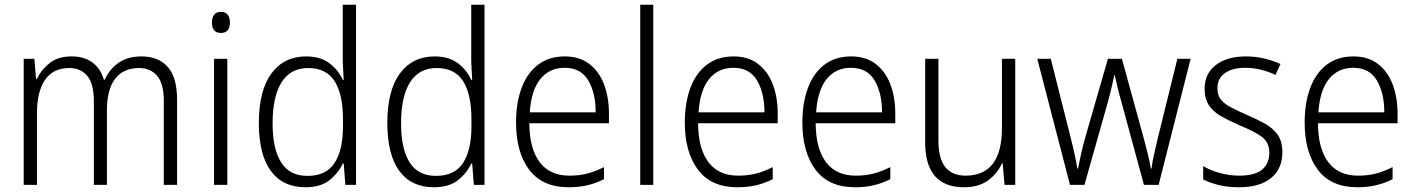

<svg xmlns="http://www.w3.org/2000/svg" viewBox="-20 -780 5967 810"><path d="M577 -542Q648 -542 687.5 -498Q727 -454 727 -359V0H671V-355Q671 -427 643 -460Q615 -493 567 -493Q501 -493 466 -448Q431 -403 431 -313V0H376V-352Q376 -427 348 -460Q320 -493 272 -493Q204 -493 170 -443Q136 -393 136 -304V0H80V-532H125L132 -447H136Q154 -486 189.5 -514Q225 -542 282 -542Q336 -542 370.5 -516Q405 -490 418 -444H422Q443 -490 481.5 -516Q520 -542 577 -542Z M912 -730Q931 -730 940.5 -718Q950 -706 950 -686Q950 -641 912 -641Q874 -641 874 -686Q874 -706 883.5 -718Q893 -730 912 -730ZM939 -532V0H883V-532Z M1269 10Q1173 10 1122.5 -59Q1072 -128 1072 -261Q1072 -398 1125 -470Q1178 -542 1272 -542Q1332 -542 1370 -513Q1408 -484 1426 -443H1430Q1429 -466 1427.5 -490.5Q1426 -515 1426 -535V-760H1482V0H1437L1430 -90H1426Q1407 -49 1369.5 -19.5Q1332 10 1269 10ZM1277 -38Q1356 -38 1391.5 -92.5Q1427 -147 1427 -248V-276Q1427 -381 1392 -437Q1357 -493 1280 -493Q1206 -493 1168 -433Q1130 -373 1130 -260Q1130 -152 1166 -95Q1202 -38 1277 -38Z M1811 10Q1715 10 1664.5 -59Q1614 -128 1614 -261Q1614 -398 1667 -470Q1720 -542 1814 -542Q1874 -542 1912 -513Q1950 -484 1968 -443H1972Q1971 -466 1969.5 -490.5Q1968 -515 1968 -535V-760H2024V0H1979L1972 -90H1968Q1949 -49 1911.5 -19.5Q1874 10 1811 10ZM1819 -38Q1898 -38 1933.5 -92.5Q1969 -147 1969 -248V-276Q1969 -381 1934 -437Q1899 -493 1822 -493Q1748 -493 1710 -433Q1672 -373 1672 -260Q1672 -152 1708 -95Q1744 -38 1819 -38Z M2363 -542Q2425 -542 2466.5 -510Q2508 -478 2528.5 -423.5Q2549 -369 2549 -300V-260H2213Q2214 -152 2257 -95.5Q2300 -39 2382 -39Q2423 -39 2456.5 -47.5Q2490 -56 2528 -75V-24Q2494 -7 2458.5 1.5Q2423 10 2379 10Q2268 10 2212.5 -64Q2157 -138 2157 -263Q2157 -346 2180.5 -409Q2204 -472 2250 -507Q2296 -542 2363 -542ZM2362 -494Q2298 -494 2259.5 -446.5Q2221 -399 2215 -306H2493Q2493 -388 2461.5 -441Q2430 -494 2362 -494Z M2736 0H2681V-760H2736Z M3075 -542Q3137 -542 3178.5 -510Q3220 -478 3240.5 -423.5Q3261 -369 3261 -300V-260H2925Q2926 -152 2969 -95.5Q3012 -39 3094 -39Q3135 -39 3168.5 -47.5Q3202 -56 3240 -75V-24Q3206 -7 3170.5 1.5Q3135 10 3091 10Q2980 10 2924.5 -64Q2869 -138 2869 -263Q2869 -346 2892.5 -409Q2916 -472 2962 -507Q3008 -542 3075 -542ZM3074 -494Q3010 -494 2971.5 -446.5Q2933 -399 2927 -306H3205Q3205 -388 3173.5 -441Q3142 -494 3074 -494Z M3571 -542Q3633 -542 3674.5 -510Q3716 -478 3736.5 -423.5Q3757 -369 3757 -300V-260H3421Q3422 -152 3465 -95.5Q3508 -39 3590 -39Q3631 -39 3664.5 -47.5Q3698 -56 3736 -75V-24Q3702 -7 3666.5 1.5Q3631 10 3587 10Q3476 10 3420.5 -64Q3365 -138 3365 -263Q3365 -346 3388.5 -409Q3412 -472 3458 -507Q3504 -542 3571 -542ZM3570 -494Q3506 -494 3467.5 -446.5Q3429 -399 3423 -306H3701Q3701 -388 3669.5 -441Q3638 -494 3570 -494Z M4263 -532V0H4218L4210 -91H4207Q4188 -48 4148.5 -19Q4109 10 4047 10Q3883 10 3883 -180V-532H3939V-187Q3939 -111 3968 -75Q3997 -39 4054 -39Q4207 -39 4207 -241V-532Z M4711 -350Q4702 -381 4695 -409.5Q4688 -438 4683 -463H4681Q4676 -438 4669 -409Q4662 -380 4654 -350L4555 0H4494L4356 -532H4413L4495 -207Q4516 -125 4525 -69H4528Q4533 -94 4540.5 -129Q4548 -164 4559 -202L4654 -532H4713L4804 -201Q4813 -168 4821.5 -134Q4830 -100 4835 -69H4838Q4841 -95 4848 -125.5Q4855 -156 4864 -195L4947 -532H5003L4868 0H4806Z M5390 -138Q5390 -68 5342.5 -29Q5295 10 5207 10Q5159 10 5121 0.5Q5083 -9 5056 -23V-79Q5087 -61 5126.5 -50Q5166 -39 5208 -39Q5274 -39 5304.5 -64.5Q5335 -90 5335 -136Q5335 -179 5303.5 -202.5Q5272 -226 5210 -251Q5167 -270 5133.5 -288.5Q5100 -307 5081 -334.5Q5062 -362 5062 -406Q5062 -469 5109 -505.5Q5156 -542 5236 -542Q5278 -542 5314.5 -533Q5351 -524 5382 -510L5361 -464Q5334 -477 5301 -485.5Q5268 -494 5234 -494Q5179 -494 5147.5 -471.5Q5116 -449 5116 -408Q5116 -378 5130.5 -360Q5145 -342 5172.5 -327.5Q5200 -313 5241 -295Q5283 -277 5317 -258Q5351 -239 5370.5 -211Q5390 -183 5390 -138Z M5690 -542Q5752 -542 5793.5 -510Q5835 -478 5855.5 -423.5Q5876 -369 5876 -300V-260H5540Q5541 -152 5584 -95.5Q5627 -39 5709 -39Q5750 -39 5783.5 -47.5Q5817 -56 5855 -75V-24Q5821 -7 5785.5 1.5Q5750 10 5706 10Q5595 10 5539.5 -64Q5484 -138 5484 -263Q5484 -346 5507.5 -409Q5531 -472 5577 -507Q5623 -542 5690 -542ZM5689 -494Q5625 -494 5586.5 -446.5Q5548 -399 5542 -306H5820Q5820 -388 5788.5 -441Q5757 -494 5689 -494Z"/></svg>

Font: Noto Sans Lao UI SemCond Light
Style: Regular
Weight: 300
Width: 4
Designer: Monotype Design Team
Foundry: Monotype Imaging Inc.
Version: Version 2.000; ttfautohint (v1.8.4.7-5d5b)